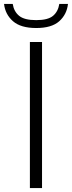

<svg xmlns="http://www.w3.org/2000/svg" viewBox="-56 -953 364 973"><path d="M95.5 0V-740H157V0ZM127.5 -811Q49 -811 9.8 -845.5Q-29.5 -880 -35.5 -933H8.5Q14.5 -894.5 41 -872.8Q67.5 -851 127.5 -851Q187 -851 212.8 -872.8Q238.5 -894.5 244.5 -933H288.5Q282.5 -879.5 244 -845.2Q205.5 -811 127.5 -811Z"/></svg>

Font: Encode Sans SemiExpanded SemiExpanded Light
Style: Regular
Weight: 300
Width: 6
Designer: Multiple Designers
Foundry: Impallari Type
Version: Version 3.000; ttfautohint (v1.8.3) -l 8 -r 50 -G 200 -x 14 